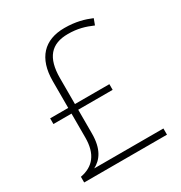

<svg xmlns="http://www.w3.org/2000/svg" viewBox="-170 -844 910 966"><g transform="rotate(-30 285.0 -361.5)"><path d="M342 -723C225 -723 158 -654 158 -520V-365H53V-332H158V-193C158 -97 116 -47 40 -33V0H521V-36H119C163 -59 197 -103 197 -194V-332H397V-365H197V-515C197 -634 245 -688 342 -688C398 -688 438 -676 482 -657L495 -692C455 -709 407 -723 342 -723Z"/></g></svg>

Font: Noto Sans Canadian Aboriginal ExtraLight
Style: Regular
Weight: 200
Designer: Monotype Design Team, Typotheque's Kevin King
Foundry: Monotype Imaging Inc.
Version: Version 2.004